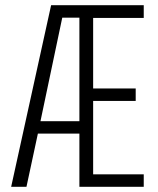

<svg xmlns="http://www.w3.org/2000/svg" viewBox="-20 -720 608 740"><path d="M177 -700 23 0H82L126 -205H286V0H534V-48H339V-331H503V-379H339V-651H534V-700ZM136 -253 220 -652H286V-253Z"/></svg>

Font: Modon Arabic
Style: Regular
Weight: 400
Designer: Ahmedzaza
Foundry: Ahmedzaza
Version: Version 2.010